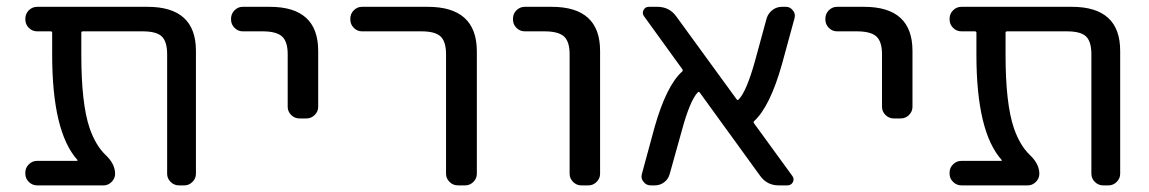

<svg xmlns="http://www.w3.org/2000/svg" viewBox="-20 -567 3386 566"><path d="M557.6 -54.7Q557.6 -41 547.4 -30.8Q537.1 -20.5 523.4 -20.5H507.8Q493.2 -20.5 482.9 -30.8Q472.7 -41 472.7 -54.7V-407.2Q472.7 -444.3 457 -459.5Q441.4 -474.6 400.4 -474.6H224.6Q219.7 -474.6 219.7 -470.7V-405.3Q219.7 -261.7 244.1 -189.5Q261.7 -138.7 291 -110.4Q319.3 -84 319.3 -54.7Q319.3 -41 309.1 -30.8Q298.8 -20.5 285.2 -20.5H89.8Q75.2 -20.5 64.9 -30.8Q54.7 -41 54.7 -54.7V-58.6Q54.7 -72.3 64.9 -82.5Q75.2 -92.8 89.8 -92.8H207Q208 -92.8 208.5 -93.8Q209 -94.7 208 -95.7Q133.8 -178.7 133.8 -405.3V-470.7Q133.8 -474.6 128.9 -474.6H89.8Q75.2 -474.6 64.9 -484.9Q54.7 -495.1 54.7 -509.8V-511.7Q54.7 -526.4 64.9 -536.6Q75.2 -546.9 89.8 -546.9H415Q557.6 -546.9 557.6 -417Z M695.3 -474.6Q681.6 -474.6 671.4 -484.9Q661.1 -495.1 661.1 -509.8V-511.7Q661.1 -526.4 671.4 -536.6Q681.6 -546.9 695.3 -546.9H775.4Q918 -546.9 918 -417V-252Q918 -238.3 907.7 -228Q897.5 -217.8 882.8 -217.8H863.3Q848.6 -217.8 838.4 -228Q828.1 -238.3 828.1 -252V-407.2Q828.1 -444.3 811.5 -459.5Q794.9 -474.6 753.9 -474.6Z M1046.9 -474.6Q1033.2 -474.6 1022.9 -484.9Q1012.7 -495.1 1012.7 -509.8V-511.7Q1012.7 -526.4 1022.9 -536.6Q1033.2 -546.9 1046.9 -546.9H1241.2Q1384.8 -546.9 1385.7 -417V-54.7Q1385.7 -41 1375.5 -30.8Q1365.2 -20.5 1351.6 -20.5H1330.1Q1315.4 -20.5 1305.2 -30.8Q1294.9 -41 1294.9 -54.7V-407.2Q1294.9 -444.3 1278.8 -459.5Q1262.7 -474.6 1222.7 -474.6Z M1527.3 -474.6Q1512.7 -474.6 1502.4 -484.9Q1492.2 -495.1 1492.2 -509.8V-511.7Q1492.2 -526.4 1502.4 -536.6Q1512.7 -546.9 1527.3 -546.9H1606.4Q1749 -546.9 1749 -417V-54.7Q1749 -41 1738.8 -30.8Q1728.5 -20.5 1714.8 -20.5H1693.4Q1679.7 -20.5 1669.4 -30.8Q1659.2 -41 1659.2 -54.7V-407.2Q1659.2 -444.3 1642.6 -459.5Q1626 -474.6 1585 -474.6Z M2315.4 -48.8Q2322.3 -40 2317.4 -30.3Q2312.5 -20.5 2300.8 -20.5H2275.4Q2241.2 -20.5 2220.7 -48.8L2043 -293.9Q2040 -297.9 2037.1 -294.9Q2013.7 -270.5 1989.3 -179.7L1954.1 -53.7Q1950.2 -39.1 1938 -29.8Q1925.8 -20.5 1910.2 -20.5H1898.4Q1884.8 -20.5 1877 -31.2Q1871.1 -38.1 1871.1 -46.9Q1871.1 -49.8 1872.1 -53.7L1909.2 -190.4Q1944.3 -314.5 1991.2 -356.4Q1994.1 -359.4 1991.2 -363.3L1878.9 -518.6Q1872.1 -527.3 1877 -537.1Q1881.8 -546.9 1892.6 -546.9H1918Q1953.1 -546.9 1973.6 -518.6L2151.4 -274.4Q2154.3 -270.5 2157.2 -273.4Q2180.7 -296.9 2206.1 -388.7L2240.2 -513.7Q2245.1 -528.3 2257.3 -537.6Q2269.5 -546.9 2285.2 -546.9H2296.9Q2309.6 -546.9 2317.4 -536.1Q2323.2 -529.3 2323.2 -520.5Q2323.2 -517.6 2322.3 -513.7L2285.2 -377.9Q2250 -252.9 2203.1 -210Q2200.2 -207 2203.1 -203.1Z M2447.3 -474.6Q2433.6 -474.6 2423.3 -484.9Q2413.1 -495.1 2413.1 -509.8V-511.7Q2413.1 -526.4 2423.3 -536.6Q2433.6 -546.9 2447.3 -546.9H2527.3Q2669.9 -546.9 2669.9 -417V-252Q2669.9 -238.3 2659.7 -228Q2649.4 -217.8 2634.8 -217.8H2615.2Q2600.6 -217.8 2590.3 -228Q2580.1 -238.3 2580.1 -252V-407.2Q2580.1 -444.3 2563.5 -459.5Q2546.9 -474.6 2505.9 -474.6Z M3282.2 -54.7Q3282.2 -41 3272 -30.8Q3261.7 -20.5 3248 -20.5H3232.4Q3217.8 -20.5 3207.5 -30.8Q3197.3 -41 3197.3 -54.7V-407.2Q3197.3 -444.3 3181.6 -459.5Q3166 -474.6 3125 -474.6H2949.2Q2944.3 -474.6 2944.3 -470.7V-405.3Q2944.3 -261.7 2968.8 -189.5Q2986.3 -138.7 3015.6 -110.4Q3043.9 -84 3043.9 -54.7Q3043.9 -41 3033.7 -30.8Q3023.4 -20.5 3009.8 -20.5H2814.5Q2799.8 -20.5 2789.6 -30.8Q2779.3 -41 2779.3 -54.7V-58.6Q2779.3 -72.3 2789.6 -82.5Q2799.8 -92.8 2814.5 -92.8H2931.6Q2932.6 -92.8 2933.1 -93.8Q2933.6 -94.7 2932.6 -95.7Q2858.4 -178.7 2858.4 -405.3V-470.7Q2858.4 -474.6 2853.5 -474.6H2814.5Q2799.8 -474.6 2789.6 -484.9Q2779.3 -495.1 2779.3 -509.8V-511.7Q2779.3 -526.4 2789.6 -536.6Q2799.8 -546.9 2814.5 -546.9H3139.6Q3282.2 -546.9 3282.2 -417Z"/></svg>

Font: Gen Jyuu GothicL Regular
Style: Regular
Weight: 400
Designer: [Source Han Sans]
Ryoko NISHIZUKA  (kana & ideographs); Paul D. Hunt (Latin, Greek & Cyrillic); Wenlong ZHANG  (bopomofo
Version: Version 1.002.20150607